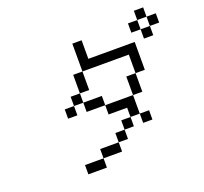

<svg xmlns="http://www.w3.org/2000/svg" viewBox="-145 -1045 1290 1216"><g transform="rotate(-20 500.0 -437.5)"><path d="M750 -187.5V-250H687.5V-187.5ZM1000 -750V-812.5H937.5V-750H875V-687.5H937.5V-750ZM375 -62.5H250V0H375ZM375 -62.5H500V-125H375ZM500 -125H562.5V-187.5H500ZM562.5 -187.5H625V-250H562.5ZM625 -250H687.5Q687.5 -250 687.5 -375H500V-312.5H625ZM500 -375V-437.5H375V-375ZM687.5 -375H750Q750 -375 750 -500H687.5Q687.5 -500 687.5 -375ZM312.5 -437.5H250V-375H312.5ZM312.5 -437.5H375V-500H312.5ZM375 -500H437.5Q437.5 -500 437.5 -625H375Q375 -625 375 -500ZM750 -500H812.5V-687.5H500Q500 -687.5 500 -812.5H437.5V-625H750Q750 -625 750 -500ZM875 -750V-812.5H812.5V-750ZM875 -812.5H937.5V-875H875Z"/></g></svg>

Font: UnifontExMono
Style: Regular
Weight: 500
Version: Version 15.0.06